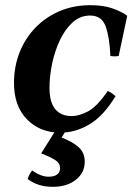

<svg xmlns="http://www.w3.org/2000/svg" viewBox="-20 -496 521 741"><path d="M213 16Q134 16 84 -35.5Q34 -87 34 -175Q34 -239 55.5 -293.5Q77 -348 116.5 -389Q156 -430 210 -453Q264 -476 329 -476Q378 -476 413 -464Q448 -452 471 -435L438 -280Q422 -277 406 -280Q403 -351 388 -393.5Q373 -436 328 -436Q289 -436 260 -409.5Q231 -383 211 -340.5Q191 -298 181 -249.5Q171 -201 171 -157Q171 -102 193 -75Q215 -48 257 -48Q285 -48 319.5 -66Q354 -84 396 -145Q405 -141 412 -136Q419 -131 426 -125Q380 -49 326 -16.5Q272 16 213 16ZM104 162Q121 174 137 180Q153 186 167 186Q190 186 201 177Q212 168 212 152Q212 135 195 123Q178 111 139 96L199 0H239L218 35Q262 52 284.5 73Q307 94 307 128Q307 171 272.5 198Q238 225 185 225Q154 225 130.5 217.5Q107 210 87 195Q89 187 93 179Q97 171 104 162Z"/></svg>

Font: Poltawski Nowy
Style: Bold Italic
Weight: 700
Italic angle: -12°
Designer: Adam Pótawski, Mateusz Machalski, Borys Kosmynka, Ania Wieluska
Foundry: Capitalics.wtf
Version: Version 1.001;gftools[0.9.25]